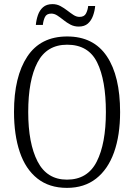

<svg xmlns="http://www.w3.org/2000/svg" viewBox="-20 -902 652 932"><path d="M305 10Q219 10 161.5 -35.5Q104 -81 76 -164Q48 -247 48 -359Q48 -530 112.5 -627.5Q177 -725 306 -725Q434 -725 498.5 -629Q563 -533 563 -358Q563 -245 533.5 -162.5Q504 -80 446.5 -35Q389 10 305 10ZM305 -30Q405 -30 449.5 -117.5Q494 -205 494 -358Q494 -513 451.5 -599Q409 -685 306 -685Q207 -685 162 -599Q117 -513 117 -358Q117 -206 162.5 -118Q208 -30 305 -30ZM362 -773Q340 -773 322 -782.5Q304 -792 288.5 -804.5Q273 -817 258.5 -826.5Q244 -836 229 -836Q206 -836 198 -819Q190 -802 188 -781H154Q156 -805 164 -828.5Q172 -852 189 -867Q206 -882 235 -882Q256 -882 273.5 -872.5Q291 -863 306.5 -851Q322 -839 336.5 -829.5Q351 -820 366 -820Q389 -820 397.5 -836.5Q406 -853 408 -873H442Q440 -849 431.5 -825.5Q423 -802 406.5 -787.5Q390 -773 362 -773Z"/></svg>

Font: Noto Serif Condensed Light
Style: Regular
Weight: 300
Width: 3
Designer: Monotype Design Team
Foundry: Monotype Imaging Inc.
Version: Version 2.013